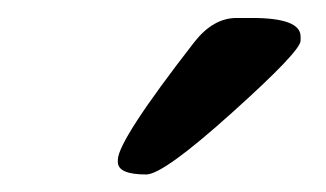

<svg xmlns="http://www.w3.org/2000/svg" viewBox="-20 -723 370 218"><path d="M321.3 -681.6V-676.8Q321.3 -665 243.4 -595Q165.5 -524.9 146 -524.9Q113.8 -524.9 113.8 -539.1V-541.5Q113.8 -563.5 200.7 -675.3Q222.2 -702.6 248.5 -702.6H266.1Q321.3 -702.6 321.3 -681.6Z"/></svg>

Font: Averia Serif Libre
Style: Bold Italic
Weight: 700
Italic angle: -6.90001°
Version: Version 1.002